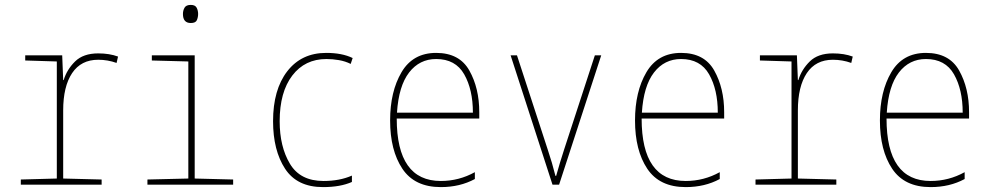

<svg xmlns="http://www.w3.org/2000/svg" viewBox="-20 -754 4040 784"><path d="M395 0V-21L238 -25V-303Q238 -401 274.5 -455.5Q311 -510 381 -510Q420 -510 456 -497L462 -523Q427 -536 381 -536Q320 -536 286.5 -503Q253 -470 240 -427H238L234 -528H83V-507L212 -503V-25L65 -21V0Z M789 -697Q789 -711 783 -722.5Q777 -734 759 -734Q740 -734 733.5 -722.5Q727 -711 727 -697Q727 -660 759 -660Q779 -660 784 -672Q789 -684 789 -697ZM932 0V-21L775 -25V-528H600V-507L749 -503V-25L582 -21V0Z M1417 -11V-37Q1367 -15 1301 -15Q1206 -15 1164 -85Q1122 -155 1122 -259Q1122 -378 1173.5 -445.5Q1225 -513 1313 -513Q1338 -513 1364 -508.5Q1390 -504 1412 -493L1420 -517Q1377 -538 1312 -538Q1211 -538 1153 -463Q1095 -388 1095 -259Q1095 -140 1144 -65Q1193 10 1299 10Q1370 10 1417 -11Z M1919 -23V-51Q1854 -15 1780 -15Q1600 -15 1600 -270H1937V-296Q1937 -394 1896.5 -466Q1856 -538 1761 -538Q1666 -538 1619.5 -459Q1573 -380 1573 -262Q1573 -140 1623 -65Q1673 10 1780 10Q1858 10 1919 -23ZM1761 -513Q1840 -513 1875.5 -450.5Q1911 -388 1911 -294H1601Q1608 -403 1650.5 -458Q1693 -513 1761 -513Z M2263 0 2435 -528H2409L2284 -145Q2274 -115 2266.5 -89.5Q2259 -64 2251 -36H2248Q2241 -64 2233.5 -89.5Q2226 -115 2216 -145L2091 -528H2065L2236 0Z M2919 -23V-51Q2854 -15 2780 -15Q2600 -15 2600 -270H2937V-296Q2937 -394 2896.5 -466Q2856 -538 2761 -538Q2666 -538 2619.5 -459Q2573 -380 2573 -262Q2573 -140 2623 -65Q2673 10 2780 10Q2858 10 2919 -23ZM2761 -513Q2840 -513 2875.5 -450.5Q2911 -388 2911 -294H2601Q2608 -403 2650.5 -458Q2693 -513 2761 -513Z M3395 0V-21L3238 -25V-303Q3238 -401 3274.5 -455.5Q3311 -510 3381 -510Q3420 -510 3456 -497L3462 -523Q3427 -536 3381 -536Q3320 -536 3286.5 -503Q3253 -470 3240 -427H3238L3234 -528H3083V-507L3212 -503V-25L3065 -21V0Z M3919 -23V-51Q3854 -15 3780 -15Q3600 -15 3600 -270H3937V-296Q3937 -394 3896.5 -466Q3856 -538 3761 -538Q3666 -538 3619.5 -459Q3573 -380 3573 -262Q3573 -140 3623 -65Q3673 10 3780 10Q3858 10 3919 -23ZM3761 -513Q3840 -513 3875.5 -450.5Q3911 -388 3911 -294H3601Q3608 -403 3650.5 -458Q3693 -513 3761 -513Z"/></svg>

Font: Noto Sans Mono UI Condensed Thin
Style: Regular
Weight: 250
Width: 3
Designer: Monotype Design team
Foundry: Monotype Imaging Inc.
Version: 1.000